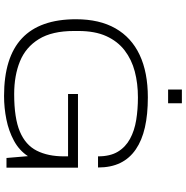

<svg xmlns="http://www.w3.org/2000/svg" viewBox="-5 -901 918 948"><g transform="rotate(90 454.0 -427.0)"><path d="M454 12Q263 12 169 -76.5Q75 -165 75 -343Q75 -459 120 -538Q165 -617 251 -657.5Q337 -698 461 -698Q545 -698 609 -683.5Q673 -669 717.5 -638.5Q762 -608 784.5 -562Q807 -516 807 -452H752Q752 -512 729 -550Q706 -588 665.5 -610Q625 -632 572.5 -640.5Q520 -649 461 -649Q392 -649 333 -633.5Q274 -618 229 -583.5Q184 -549 158.5 -493Q133 -437 133 -355V-333Q133 -225 173 -160Q213 -95 283 -66.5Q353 -38 445 -38Q563 -38 629.5 -66Q696 -94 724 -149.5Q752 -205 752 -284V-304H444V-353H808V0H760L751 -106Q723 -63 675 -37Q627 -11 569.5 0.5Q512 12 454 12ZM422 -798V-866H490V-798Z"/></g></svg>

Font: Archivo SemiExpanded Thin
Style: Regular
Weight: 250
Width: 6
Designer: Hector Gatti
Foundry: Omnibus-Type
Version: Version 2.001